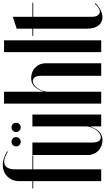

<svg xmlns="http://www.w3.org/2000/svg" viewBox="292 -1040 757 1381"><g transform="rotate(-90 670.5 -349.5)"><path d="M6 -495V-489H58V0H143V-489H243V-495H143V-621C143 -670 163 -698 198 -698C218 -698 242 -689 270 -671L273 -676C241 -697 206 -708 175 -708C107 -708 58 -658 58 -590V-495Z M308 -612C308 -594 322 -579 341 -579C360 -579 375 -594 375 -612C375 -631 360 -645 341 -645C322 -645 308 -631 308 -612ZM411 -612C411 -594 426 -579 445 -579C464 -579 478 -593 478 -612C478 -631 464 -645 445 -645C426 -645 411 -631 411 -612ZM450 -76H452V0H537V-495H452V-111C452 -60 412 -3 374 -3C350 -3 336 -24 336 -63V-495H246V-95C246 -36 292 9 353 9C399 9 429 -18 450 -76Z M703 -419H701V-699H616V0H701V-384C701 -435 741 -492 778 -492C802 -492 816 -471 816 -432V0H906V-400C906 -459 860 -504 800 -504C754 -504 724 -477 703 -419Z M986 0H1071V-699H986Z M1236 9C1270 9 1311 -12 1339 -42L1334 -46C1315 -23 1294 -10 1277 -10C1254 -10 1240 -33 1240 -68V-489H1341V-495H1240V-636L1155 -608V-495H1103V-489H1155V-99C1155 -34 1187 9 1236 9Z"/></g></svg>

Font: Moniqa SemBd Display
Style: Regular
Weight: 600
Designer: Rajesh Rajput
Foundry: Rajesh Rajput
Version: Version 1.000